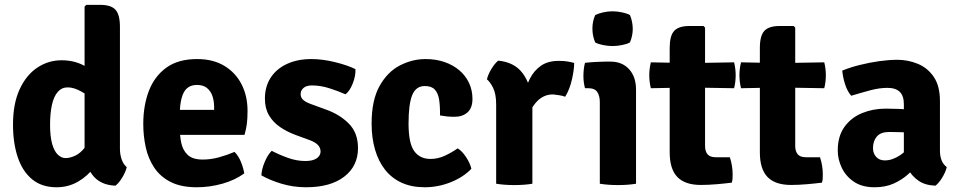

<svg xmlns="http://www.w3.org/2000/svg" viewBox="-20 -756 3948 790"><path d="M473.5 -144Q473.5 -119.5 481 -99Q488.5 -78.5 501.5 -68.5Q497 -48.5 483.2 -25.8Q469.5 -3 455 8Q391.5 5.5 359.8 -37Q328 -79.5 328 -140V-729L335 -736H392.5Q437 -736 455.2 -715.8Q473.5 -695.5 473.5 -645.5ZM33.5 -243Q33.5 -329.5 60.8 -388.5Q88 -447.5 133.5 -477.8Q179 -508 233 -508Q284.5 -508 324.5 -486.8Q364.5 -465.5 398 -444.5L375 -338Q346 -361.5 315.2 -379Q284.5 -396.5 258.5 -396.5Q234 -396.5 217.8 -378Q201.5 -359.5 193.8 -325Q186 -290.5 186 -242.5Q186 -194.5 194.5 -164.2Q203 -134 217.8 -119.8Q232.5 -105.5 250.5 -105.5Q267.5 -105.5 289.5 -115.5Q311.5 -125.5 332.2 -153Q353 -180.5 366.5 -232.5L399.5 -145.5Q394.5 -106 368.2 -69.2Q342 -32.5 301.8 -9Q261.5 14.5 212.5 14.5Q152 14.5 112.2 -18.2Q72.5 -51 53 -109.2Q33.5 -167.5 33.5 -243Z M664.5 -201V-304H861V-315.5Q861 -340.5 854 -361Q847 -381.5 831.5 -394Q816 -406.5 790.5 -406.5Q752 -406.5 735.8 -374.8Q719.5 -343 719.5 -279V-234Q719.5 -198 726 -167.5Q732.5 -137 752.8 -118.2Q773 -99.5 814 -99.5Q848 -99.5 881.2 -108.8Q914.5 -118 945 -131Q961.5 -114.5 971.5 -89.5Q981.5 -64.5 985 -42.5Q947.5 -15 895.2 -0.2Q843 14.5 790 14.5Q725 14.5 682.2 -7.2Q639.5 -29 614.8 -66Q590 -103 579.8 -149.5Q569.5 -196 569.5 -246Q569.5 -321.5 592.5 -381.8Q615.5 -442 664.2 -477.5Q713 -513 791 -513Q857 -513 903.2 -485Q949.5 -457 974 -409Q998.5 -361 998.5 -300.5Q998.5 -268.5 995.8 -247Q993 -225.5 986 -201Z M1055.5 -34.5Q1056.5 -59 1068.8 -88.8Q1081 -118.5 1098 -135.5Q1130.5 -118.5 1166 -106Q1201.5 -93.5 1236.5 -93.5Q1267 -93.5 1283 -104.5Q1299 -115.5 1299 -132.5Q1299 -148 1287.8 -159.8Q1276.5 -171.5 1251.5 -180.5L1195.5 -201Q1160.5 -214 1132 -233.5Q1103.5 -253 1086.8 -281.5Q1070 -310 1070 -350Q1070 -400 1093.8 -436.5Q1117.5 -473 1160.8 -493Q1204 -513 1261.5 -513Q1307.5 -513 1359 -500.2Q1410.5 -487.5 1442.5 -471.5Q1444 -445.5 1431.8 -413.5Q1419.5 -381.5 1401.5 -368Q1371 -381.5 1334.8 -393Q1298.5 -404.5 1263 -404.5Q1241 -404.5 1229 -394.2Q1217 -384 1217 -369Q1217 -355 1227 -345.5Q1237 -336 1259 -328L1320.5 -305.5Q1377.5 -285.5 1415.2 -247.5Q1453 -209.5 1453 -146.5Q1453 -72.5 1396.2 -29Q1339.5 14.5 1239.5 14.5Q1186.5 14.5 1138.5 0Q1090.5 -14.5 1055.5 -34.5Z M1790.5 -281Q1791 -319 1786.8 -346Q1782.5 -373 1769 -387.5Q1755.5 -402 1728 -402Q1691.5 -402 1676.2 -365Q1661 -328 1661 -247.5Q1661 -167 1684.2 -134.5Q1707.5 -102 1751.5 -102Q1781.5 -102 1810.2 -115.2Q1839 -128.5 1863 -145.5Q1881 -135 1897.8 -109.5Q1914.5 -84 1919.5 -61.5Q1886.5 -27 1834.5 -6.2Q1782.5 14.5 1727.5 14.5Q1673.5 14.5 1632.5 -4.2Q1591.5 -23 1564.2 -57.8Q1537 -92.5 1523 -140.8Q1509 -189 1509 -247.5Q1509 -344 1541.8 -402.2Q1574.5 -460.5 1625.5 -486.8Q1676.5 -513 1731 -513Q1773.5 -513 1809 -500.8Q1844.5 -488.5 1870.2 -466.5Q1896 -444.5 1910 -414.5Q1924 -384.5 1924 -349Q1924 -311.5 1903.5 -293.5Q1883 -275.5 1850.5 -275.5Q1832 -275.5 1818.2 -277Q1804.5 -278.5 1790.5 -281Z M2342.5 -497Q2342.5 -470.5 2333.5 -429.8Q2324.5 -389 2305.5 -358Q2293 -362.5 2280.8 -364.2Q2268.5 -366 2255.5 -367.5Q2234.5 -367.5 2217.8 -359.5Q2201 -351.5 2187.8 -337Q2174.5 -322.5 2163.2 -301.8Q2152 -281 2142 -255.5L2124.5 -278Q2127 -318.5 2135.2 -358.8Q2143.5 -399 2160.2 -432.2Q2177 -465.5 2205.8 -485.5Q2234.5 -505.5 2278.5 -505.5Q2300 -505.5 2314 -503.2Q2328 -501 2342.5 -497ZM1983.5 -429.5Q1988 -449.5 2002 -472.5Q2016 -495.5 2030 -506.5Q2096.5 -500 2130.2 -455Q2164 -410 2170.5 -337V0Q2137.5 5.5 2096 5.5Q2055.5 5.5 2021.5 0V-325.5Q2021.5 -369.5 2008.8 -394.8Q1996 -420 1983.5 -429.5Z M2597 0Q2564 5.5 2522.5 5.5Q2482 5.5 2448 0V-336Q2448 -361 2437.8 -377Q2427.5 -393 2401 -393H2387Q2380.5 -417.5 2380.5 -443.5Q2380.5 -456 2382 -470.2Q2383.5 -484.5 2387 -497.5Q2409 -500 2432.2 -501.2Q2455.5 -502.5 2471 -502.5H2492Q2540 -502.5 2568.5 -471.2Q2597 -440 2597 -387ZM2417.5 -638Q2417.5 -668 2429 -694Q2441.5 -700.5 2461.2 -705Q2481 -709.5 2500.5 -709.5Q2519.5 -709.5 2540.2 -705Q2561 -700.5 2572 -694Q2577.5 -681.5 2580.5 -666.2Q2583.5 -651 2583.5 -638Q2583.5 -608.5 2572 -581.5Q2561 -575 2540.2 -570.8Q2519.5 -566.5 2500.5 -566.5Q2481 -566.5 2460.5 -570.8Q2440 -575 2429 -581.5Q2417.5 -608.5 2417.5 -638Z M2735.5 -559Q2735.5 -609 2754 -629Q2772.5 -649 2816.5 -649H2874.5L2881 -642.5V-155.5Q2881 -133.5 2891.2 -121.2Q2901.5 -109 2925 -109H2983Q2994.5 -74.5 2994.5 -38Q2994.5 -30 2994 -21Q2993.5 -12 2991 -4.5Q2964 -1 2929 2Q2894 5 2864 5Q2798.5 5 2767 -27.8Q2735.5 -60.5 2735.5 -129ZM3000.5 -499.5Q3007 -473 3007 -447Q3007 -418.5 3000.5 -393L2817 -396L2658 -393Q2651.5 -418.5 2651.5 -447Q2651.5 -473 2658 -499.5L2821 -496.5Z M3106.5 -559Q3106.5 -609 3125 -629Q3143.5 -649 3187.5 -649H3245.5L3252 -642.5V-155.5Q3252 -133.5 3262.2 -121.2Q3272.5 -109 3296 -109H3354Q3365.5 -74.5 3365.5 -38Q3365.5 -30 3365 -21Q3364.5 -12 3362 -4.5Q3335 -1 3300 2Q3265 5 3235 5Q3169.5 5 3138 -27.8Q3106.5 -60.5 3106.5 -129ZM3371.5 -499.5Q3378 -473 3378 -447Q3378 -418.5 3371.5 -393L3188 -396L3029 -393Q3022.5 -418.5 3022.5 -447Q3022.5 -473 3029 -499.5L3192 -496.5Z M3427 -136.5Q3427 -196 3454.8 -234.2Q3482.5 -272.5 3527.5 -290.8Q3572.5 -309 3624 -309Q3647.5 -309 3682 -307.8Q3716.5 -306.5 3744 -301V-206Q3721.5 -211 3691 -212Q3660.5 -213 3639 -213Q3604 -213 3588 -194.5Q3572 -176 3572 -146.5Q3572 -125 3585 -110.5Q3598 -96 3621 -96Q3652 -96 3684.5 -118Q3717 -140 3739 -179.5L3760 -83Q3740.5 -60 3715.2 -37.8Q3690 -15.5 3656.5 -0.5Q3623 14.5 3578.5 14.5Q3527 14.5 3493.5 -8.2Q3460 -31 3443.5 -65.8Q3427 -100.5 3427 -136.5ZM3875.5 -68.5Q3871 -48.5 3857.2 -25.8Q3843.5 -3 3829 8Q3786.5 6.5 3759.2 -12.5Q3732 -31.5 3717.5 -58.8Q3703 -86 3699 -112.5V-327.5Q3699 -361.5 3682.2 -378Q3665.5 -394.5 3631 -394.5Q3598 -394.5 3559.8 -384.2Q3521.5 -374 3482.5 -362Q3466.5 -380 3457.2 -409Q3448 -438 3445.5 -465.5Q3478.5 -479 3518.8 -489Q3559 -499 3599 -504.5Q3639 -510 3671.5 -510Q3716 -510 3756.2 -493.5Q3796.5 -477 3822 -439.8Q3847.5 -402.5 3847.5 -340V-136.5Q3847.5 -113.5 3854 -96.8Q3860.5 -80 3875.5 -68.5Z"/></svg>

Font: Signika Negative
Style: Bold
Weight: 700
Designer: Anna Giedry
Foundry: Anna Giedry
Version: Version 2.001